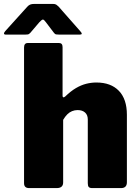

<svg xmlns="http://www.w3.org/2000/svg" viewBox="-81 -962 706 982"><path d="M68 0Q42 0 42 -25V-719Q42 -742 61 -742H221Q239 -742 239 -721V-472Q239 -466 242.5 -464.5Q246 -463 252 -468Q281 -496 307.5 -511.5Q334 -527 360 -533.5Q386 -540 412 -540Q486 -540 527 -497.5Q568 -455 568 -375V-30Q568 0 538 0H391Q378 0 373 -5.5Q368 -11 368 -25V-351Q368 -374 354 -386.5Q340 -399 316 -399Q301 -399 287.5 -393.5Q274 -388 263 -377Q252 -366 242 -349V-29Q242 0 209 0H68ZM195 -794 154 -848Q144 -862 138.5 -862Q133 -862 120 -848L74 -794Q67 -787 62.5 -786Q58 -785 48 -785H-51Q-60 -785 -60.5 -790Q-61 -795 -54 -803L58 -927Q65 -935 73 -938.5Q81 -942 95 -942H190Q201 -942 207 -938Q213 -934 218 -929L329 -803Q346 -785 327 -785H222Q213 -785 206.5 -786Q200 -787 195 -794Z"/></svg>

Font: Libre Franklin Thin Black
Style: Regular
Weight: 900
Version: Version 3.000